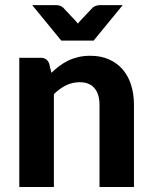

<svg xmlns="http://www.w3.org/2000/svg" viewBox="-20 -746 607 766"><path d="M185 -455.5Q200.5 -470.5 217.2 -483Q234 -495.5 252.8 -504.5Q271.5 -513.5 293.2 -518.5Q315 -523.5 340.5 -523.5Q382.5 -523.5 415 -509Q447.5 -494.5 469.8 -468.5Q492 -442.5 503.2 -406.5Q514.5 -370.5 514.5 -327.5V0H377V-327.5Q377 -370.5 357 -394.2Q337 -418 298 -418Q269 -418 243.5 -405.5Q218 -393 195 -370.5V0H57V-515.5H142Q168 -515.5 176.5 -491.5ZM469.5 -725.5 353.5 -584H224.5L108.5 -725.5H204Q212.5 -725.5 219.8 -722.8Q227 -720 231 -716.5L279 -665.5Q285 -659.5 291 -652Q294 -656 296.8 -659.2Q299.5 -662.5 302.5 -665.5L350.5 -716.5Q354.5 -719.5 362 -722.5Q369.5 -725.5 377.5 -725.5Z"/></svg>

Font: LatoLatin Heavy
Style: Regular
Weight: 800
Designer: Lukasz Dziedzic with Adam Twardoch and Botio Nikoltchev
Foundry: tyPoland Lukasz Dziedzic
Version: Version 2.015; 2015-08-06; http://www.latofonts.com/